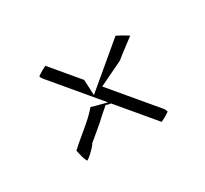

<svg xmlns="http://www.w3.org/2000/svg" viewBox="-88 -630 716 669"><g transform="rotate(20 270.0 -295.5)"><path d="M39 -284C43 -282 49 -281 55 -281H295L257 -254C252 -251 248 -248 243 -245C246 -225 248 -205 248 -183V-126C248 -112 248 -101 249 -85C265 -77 278 -69 296 -65C300 -75 297 -106 294 -123C294 -123 292 -126 292 -128V-190C292 -201 292 -213 291 -224L290 -270C297 -272 301 -277 306 -281H494C497 -292 500 -306 501 -322C496 -324 490 -326 485 -326H257L284 -432C284 -463 287 -494 288 -526C272 -521 255 -515 240 -508V-288L190 -326H46C43 -314 40 -300 39 -284Z"/></g></svg>

Font: SolarCharger
Style: 150
Weight: 100
Designer: Mew Too
Foundry: Cannot Into Space Fonts/KineticPlasma Fonts
Version: Version 1.100